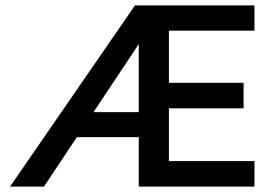

<svg xmlns="http://www.w3.org/2000/svg" viewBox="-20 -687 1028 707"><path d="M491 -638 563 -633 142 0H17L477 -667H917V-574H602V-382H877V-288H602V-94H917V0H491ZM530 -182H181L236 -274H537Z"/></svg>

Font: Maven Pro Medium
Style: Regular
Weight: 500
Designer: Joe Prince
Foundry: Joe Prince
Version: Version 2.103